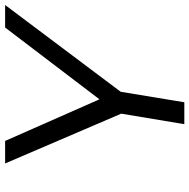

<svg xmlns="http://www.w3.org/2000/svg" viewBox="-15 -725 740 750"><g transform="rotate(-90 355.0 -350.0)"><path d="M245 0 286 -246.5 91.5 -700H179.5L342 -331.5L622.5 -700H710.5L371.5 -248.5L330.5 0Z"/></g></svg>

Font: Argentum Sans Light
Style: Italic
Weight: 300
Italic angle: -11.3°
Designer: Julieta Ulanovsky (font), Owen Earl (portions from Jones font), Cristiano Sobral (main changes and remaster)
Foundry: Julieta Ulanovsky (font), Owen Earl (portions from Jones font), Cristiano Sobral (main changes and remaster)
Version: Version 3.127